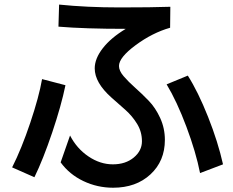

<svg xmlns="http://www.w3.org/2000/svg" viewBox="-20 -791 1040 858"><path d="M34.2 -43Q76.2 -126 115.2 -242.2Q154.3 -358.4 168 -437.5L272.5 -410.2Q253.9 -319.3 213.4 -199.2Q172.9 -79.1 133.8 1ZM241.2 -671.9 244.1 -770.5Q368.2 -757.8 514.2 -757.8Q660.2 -757.8 741.2 -760.7L740.2 -667Q661.1 -644.5 586.4 -589.4Q511.7 -534.2 511.7 -496.1Q511.7 -474.6 532.7 -450.2Q553.7 -425.8 584 -398.9Q614.3 -372.1 644.5 -340.8Q674.8 -309.6 695.8 -263.7Q716.8 -217.8 716.8 -166Q716.8 -71.3 652.3 -11.7Q587.9 47.9 485.4 47.9Q415 47.9 352.5 18.1Q290 -11.7 251 -65.4L293 -185.5Q323.2 -127 375.5 -91.8Q427.7 -56.6 484.4 -56.6Q541 -56.6 577.6 -86.9Q614.3 -117.2 614.3 -159.7Q614.3 -202.1 592.8 -237.3Q571.3 -272.5 540 -300.3Q508.8 -328.1 477.5 -355.5Q403.3 -421.9 403.3 -485.4Q403.3 -529.3 439.5 -575.7Q475.6 -622.1 542 -662.1Q358.4 -662.1 241.2 -671.9ZM724.6 -414.1 819.3 -453.1Q865.2 -380.9 909.7 -269Q954.1 -157.2 976.6 -56.6L874 -17.6Q855.5 -111.3 813 -224.6Q770.5 -337.9 724.6 -414.1Z"/></svg>

Font: GenEi M Gothic v2 Medium
Style: Regular
Weight: 500
Version: Version 2.0